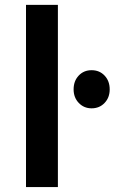

<svg xmlns="http://www.w3.org/2000/svg" viewBox="-20 -762 467 782"><path d="M85.9 -742.2H215.8V0H85.9ZM353 -476.1Q385.3 -476.1 406 -454.1Q426.8 -432.1 426.8 -397.9Q426.8 -364.7 406 -342.8Q385.3 -320.8 353 -320.8Q321.8 -320.8 300.8 -342.8Q279.8 -364.7 279.8 -397.9Q279.8 -432.1 300.5 -454.1Q321.3 -476.1 353 -476.1Z"/></svg>

Font: Montserrat-Arabic Medium
Style: Regular
Weight: 500
Designer: Mohamed Gaber
Foundry: Kief Type Foundry
Version: Version 5.008;PS 005.008;hotconv 1.0.88;makeotf.lib2.5.64775